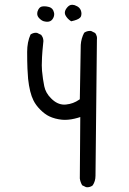

<svg xmlns="http://www.w3.org/2000/svg" viewBox="-20 -790 540 801"><path d="M338.9 -9.3Q340.8 -8.8 345 -8.8Q349.1 -8.8 355.2 -10.5Q361.3 -12.2 366.7 -16.6Q378.4 -34.2 378.4 -56.6L384.3 -623.5Q385.3 -632.8 383.8 -638.2Q381.3 -647 377 -652.3L360.4 -660.6Q358.4 -661.1 356.4 -661.1Q341.8 -661.1 331.1 -653.3Q318.8 -629.9 316.9 -603L313 -376L310.1 -374Q285.6 -356.9 255.9 -354Q252 -353.5 248.5 -353.5Q218.8 -353.5 193.4 -379.4Q170.4 -401.9 164.6 -430.4Q158.7 -459 155.3 -494.6Q154.3 -504.9 154.3 -517.3Q154.3 -529.8 155.3 -551Q156.2 -572.3 160.6 -613.8Q161.1 -616.2 161.1 -619.1Q161.1 -622.1 160.2 -626.5Q158.7 -635.7 151.9 -644.5L134.8 -652.8Q132.8 -653.3 128.7 -653.3Q124.5 -653.3 118.7 -651.6Q112.8 -649.9 107.4 -646Q93.3 -614.7 93.3 -573.5Q93.3 -532.2 94.5 -503.9Q95.7 -475.6 97.2 -461.4Q103.5 -402.8 119.6 -371.1Q129.4 -351.1 148.2 -332.3Q167 -313.5 185.5 -304.7Q209 -293.5 238.8 -290.5Q245.1 -290 251 -290Q275.9 -290 305.7 -298.8L314.9 -301.8L313 -45.4Q314.9 -30.8 322.8 -17.1ZM176.8 -699.2Q190.9 -699.2 198.5 -709.2Q206.1 -719.2 206.1 -731Q206.1 -735.4 204.6 -739.7Q200.7 -755.9 185.1 -760.7Q173.8 -763.7 166.3 -763.7Q158.7 -763.7 153.8 -762.5Q148.9 -761.2 144.5 -756.8Q140.1 -752.4 136.7 -742.7Q135.3 -737.3 135.3 -732.4Q135.3 -722.7 143.6 -713.9Q155.3 -702.1 165.5 -700.7Q171.9 -699.2 176.8 -699.2ZM316.9 -719.7Q319.8 -726.1 319.8 -732.9Q319.8 -739.7 317.4 -746.3Q314.9 -752.9 310.5 -757.3Q303.7 -764.2 291 -768.6Q285.6 -770 282 -770Q278.3 -770 275.9 -769.5Q267.1 -767.6 258.8 -757.1Q250.5 -746.6 250.5 -736.8Q250.5 -731.4 252.9 -726.6Q260.7 -711.4 276.9 -701.2Q305.2 -707 314 -716.3Z"/></svg>

Font: Bakudai
Style: ExtraLight
Weight: 200
Version: Version 1.48